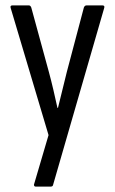

<svg xmlns="http://www.w3.org/2000/svg" viewBox="-20 -507 426 712"><path d="M112 185Q108 185 106.5 181.5Q105 178 107 174L160 -6L20 -476Q16 -487 26 -487H87Q93 -487 96 -479L161 -241Q170 -208 178 -173.5Q186 -139 193 -107H195Q203 -139 211.5 -174Q220 -209 228 -241L291 -479Q294 -487 301 -487H360Q370 -487 366 -476L177 178Q176 185 168 185Z"/></svg>

Font: Sofia Sans Condensed
Style: Regular
Weight: 400
Designer: Botio Nikoltchev, Ani Petrova
Foundry: lettersoup
Version: Version 4.100